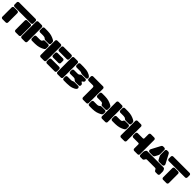

<svg xmlns="http://www.w3.org/2000/svg" viewBox="788 -3193 5687 5687"><g transform="rotate(45 3631.0 -350.0)"><path d="M749 -509.8H61Q39.6 -509.8 24.7 -524.7Q9.8 -539.6 9.8 -561V-648.9Q9.8 -670.4 24.7 -685.3Q39.6 -700.2 61 -700.2H749Q770.5 -700.2 785.2 -685.3Q799.8 -670.4 799.8 -648.9V-561Q799.8 -539.6 785.2 -524.7Q770.5 -509.8 749 -509.8ZM199.2 0H61Q39.6 0 24.7 -14.6Q9.8 -29.3 9.8 -50.8V-439Q9.8 -460.4 24.7 -475.3Q39.6 -490.2 61 -490.2H199.2Q220.7 -490.2 235.4 -475.3Q250 -460.4 250 -439V-50.8Q250 -29.3 235.4 -14.6Q220.7 0 199.2 0ZM749 0H610.8Q589.4 0 574.7 -14.6Q560.1 -29.3 560.1 -50.8V-439Q560.1 -460.4 574.7 -475.3Q589.4 -490.2 610.8 -490.2H749Q770.5 -490.2 785.2 -475.3Q799.8 -460.4 799.8 -439V-50.8Q799.8 -29.3 785.2 -14.6Q770.5 0 749 0Z M1008.8 0H870.6Q849.1 0 834.2 -14.6Q819.3 -29.3 819.3 -50.8V-648.9Q819.3 -670.4 834.2 -685.3Q849.1 -700.2 870.6 -700.2H1008.8Q1030.3 -700.2 1044.9 -685.3Q1059.6 -670.4 1059.6 -648.9V-50.8Q1059.6 -29.3 1044.9 -14.6Q1030.3 0 1008.8 0ZM1263.7 -509.8H1130.4Q1108.9 -509.8 1094.2 -524.7Q1079.6 -539.6 1079.6 -561V-648.9Q1079.6 -670.4 1094.2 -685.3Q1108.9 -700.2 1130.4 -700.2H1258.8Q1303.7 -700.2 1347.2 -693.6Q1390.6 -687 1419.4 -679.2Q1448.2 -671.4 1480.2 -658Q1512.2 -644.5 1525.1 -637.7Q1538.1 -630.9 1558.6 -619.1Q1594.7 -598.1 1594.7 -557.1V-505.9Q1594.7 -484.4 1579.8 -469.7Q1564.9 -455.1 1543.5 -455.1H1409.7Q1376.5 -455.1 1352.5 -479Q1323.7 -509.8 1263.7 -509.8ZM1130.4 -356H1263.7Q1306.6 -356 1326.2 -365.5Q1345.7 -375 1353.5 -395Q1362.8 -416.5 1375.7 -425.8Q1388.7 -435.1 1409.7 -435.1H1543.5Q1564.9 -435.1 1579.8 -420.2Q1594.7 -405.3 1594.7 -383.8V-309.1Q1594.7 -268.1 1558.6 -247.1Q1538.1 -235.4 1525.1 -228.5Q1512.2 -221.7 1480.2 -208.3Q1448.2 -194.8 1419.4 -187Q1390.6 -179.2 1347.2 -172.6Q1303.7 -166 1258.8 -166H1130.4Q1108.9 -166 1094.2 -180.7Q1079.6 -195.3 1079.6 -216.8V-305.2Q1079.6 -326.7 1094.2 -341.3Q1108.9 -356 1130.4 -356Z M1803.7 0H1665.5Q1644 0 1629.2 -14.6Q1614.3 -29.3 1614.3 -50.8V-648.9Q1614.3 -670.4 1629.2 -685.3Q1644 -700.2 1665.5 -700.2H1803.7Q1825.2 -700.2 1839.8 -685.3Q1854.5 -670.4 1854.5 -648.9V-50.8Q1854.5 -29.3 1839.8 -14.6Q1825.2 0 1803.7 0ZM2248.5 -509.8H1925.3Q1903.8 -509.8 1889.2 -524.7Q1874.5 -539.6 1874.5 -561V-648.9Q1874.5 -670.4 1889.2 -685.3Q1903.8 -700.2 1925.3 -700.2H2248.5Q2270 -700.2 2284.7 -685.3Q2299.3 -670.4 2299.3 -648.9V-561Q2299.3 -539.6 2284.7 -524.7Q2270 -509.8 2248.5 -509.8ZM2153.3 -255.9H1925.3Q1903.8 -255.9 1889.2 -270.8Q1874.5 -285.6 1874.5 -307.1V-395Q1874.5 -416.5 1889.2 -431.2Q1903.8 -445.8 1925.3 -445.8H2153.3Q2174.8 -445.8 2189.7 -431.2Q2204.6 -416.5 2204.6 -395V-307.1Q2204.6 -285.6 2189.7 -270.8Q2174.8 -255.9 2153.3 -255.9ZM2248.5 0H1925.3Q1903.8 0 1889.2 -14.6Q1874.5 -29.3 1874.5 -50.8V-139.2Q1874.5 -160.6 1889.2 -175.3Q1903.8 -189.9 1925.3 -189.9H2248.5Q2270 -189.9 2284.7 -175.3Q2299.3 -160.6 2299.3 -139.2V-50.8Q2299.3 -29.3 2284.7 -14.6Q2270 0 2248.5 0Z M2508.3 0H2370.1Q2348.6 0 2333.7 -14.6Q2318.8 -29.3 2318.8 -50.8V-648.9Q2318.8 -670.4 2333.7 -685.3Q2348.6 -700.2 2370.1 -700.2H2508.3Q2529.8 -700.2 2544.4 -685.3Q2559.1 -670.4 2559.1 -648.9V-50.8Q2559.1 -29.3 2544.4 -14.6Q2529.8 0 2508.3 0ZM2766.1 -540H2629.9Q2608.4 -540 2593.8 -554.7Q2579.1 -569.3 2579.1 -590.8V-648.9Q2579.1 -670.4 2593.8 -685.3Q2608.4 -700.2 2629.9 -700.2H2761.2Q2823.7 -700.2 2877.4 -692.1Q2931.2 -684.1 2967.3 -670.4Q3003.4 -656.7 3025.1 -645.3Q3046.9 -633.8 3063 -621.1Q3094.2 -595.7 3094.2 -566.9V-561Q3094.2 -539.6 3079.3 -524.7Q3064.5 -509.8 3043 -509.8H2895Q2865.2 -509.8 2835.9 -523.9Q2823.7 -529.8 2818.6 -532Q2813.5 -534.2 2798.8 -537.1Q2784.2 -540 2766.1 -540ZM2579.1 -324.2V-381.8Q2579.1 -403.3 2593.8 -418.2Q2608.4 -433.1 2629.9 -433.1H2766.1Q2800.8 -433.1 2818.1 -440.4Q2835.4 -447.8 2848.1 -462.9Q2870.6 -490.2 2907.2 -490.2H3043Q3065.4 -490.2 3079.8 -476.8Q3094.2 -463.4 3094.2 -439.9V-432.1Q3094.2 -404.8 3067.9 -384.8L3039.1 -367.2Q3030.3 -362.8 3030.3 -353.5Q3030.3 -344.2 3039.1 -338.9Q3055.2 -329.6 3067.9 -320.8Q3094.2 -300.8 3094.2 -273.9V-259.8Q3094.2 -236.3 3079.8 -223.1Q3065.4 -210 3043 -210H2910.2Q2890.1 -210 2876.5 -217.5Q2862.8 -225.1 2849.1 -240.2Q2834 -256.8 2816.9 -264.9Q2799.8 -272.9 2766.1 -272.9H2629.9Q2608.4 -272.9 2593.8 -287.8Q2579.1 -302.7 2579.1 -324.2ZM2629.9 -160.2H2766.1Q2784.2 -160.2 2798.6 -162.8Q2813 -165.5 2818.8 -168Q2824.7 -170.4 2835.9 -175.8Q2865.2 -189.9 2895 -189.9H3043Q3064.5 -189.9 3079.3 -175.3Q3094.2 -160.6 3094.2 -139.2V-132.8Q3094.2 -104.5 3063 -79.1Q3046.9 -66.4 3025.1 -54.9Q3003.4 -43.5 2967.3 -29.8Q2931.2 -16.1 2877.4 -8.1Q2823.7 0 2761.2 0H2629.9Q2608.4 0 2593.8 -14.6Q2579.1 -29.3 2579.1 -50.8V-108.9Q2579.1 -130.4 2593.8 -145.3Q2608.4 -160.2 2629.9 -160.2Z M3387.2 -50.8V-460Q3387.2 -483.9 3374.3 -496.8Q3361.3 -509.8 3336.9 -509.8H3165Q3143.6 -509.8 3128.7 -524.7Q3113.8 -539.6 3113.8 -561V-648.9Q3113.8 -670.4 3128.7 -685.3Q3143.6 -700.2 3165 -700.2H3576.2Q3597.7 -700.2 3612.3 -685.3Q3627 -670.4 3627 -648.9V-50.8Q3627 -29.3 3612.3 -14.6Q3597.7 0 3576.2 0H3438Q3416.5 0 3401.9 -14.6Q3387.2 -29.3 3387.2 -50.8ZM3831.1 -344.2H3698.2Q3676.8 -344.2 3661.9 -358.9Q3647 -373.5 3647 -395V-482.9Q3647 -504.4 3661.9 -519.3Q3676.8 -534.2 3698.2 -534.2H3826.2Q3871.1 -534.2 3914.6 -527.6Q3958 -521 3986.8 -513.2Q4015.6 -505.4 4047.6 -491.9Q4079.6 -478.5 4092.5 -471.7Q4105.5 -464.8 4126 -453.1Q4162.1 -432.1 4162.1 -391.1V-315.9Q4162.1 -294.4 4147.2 -279.8Q4132.3 -265.1 4110.8 -265.1H3977.1Q3956.1 -265.1 3943.1 -274.4Q3930.2 -283.7 3920.9 -305.2Q3913.1 -325.2 3893.6 -334.7Q3874 -344.2 3831.1 -344.2ZM3698.2 -189.9H3831.1Q3890.6 -189.9 3919.9 -221.2Q3943.8 -245.1 3977.1 -245.1H4110.8Q4132.3 -245.1 4147.2 -230.2Q4162.1 -215.3 4162.1 -193.8V-143.1Q4162.1 -102.1 4126 -81.1Q4105.5 -69.3 4092.5 -62.5Q4079.6 -55.7 4047.6 -42.2Q4015.6 -28.8 3986.8 -21Q3958 -13.2 3914.6 -6.6Q3871.1 0 3826.2 0H3698.2Q3676.8 0 3661.9 -14.6Q3647 -29.3 3647 -50.8V-139.2Q3647 -160.6 3661.9 -175.3Q3676.8 -189.9 3698.2 -189.9Z M4371.1 0H4232.9Q4211.4 0 4196.5 -14.6Q4181.6 -29.3 4181.6 -50.8V-648.9Q4181.6 -670.4 4196.5 -685.3Q4211.4 -700.2 4232.9 -700.2H4371.1Q4392.6 -700.2 4407.2 -685.3Q4421.9 -670.4 4421.9 -648.9V-50.8Q4421.9 -29.3 4407.2 -14.6Q4392.6 0 4371.1 0ZM4626 -509.8H4492.7Q4471.2 -509.8 4456.5 -524.7Q4441.9 -539.6 4441.9 -561V-648.9Q4441.9 -670.4 4456.5 -685.3Q4471.2 -700.2 4492.7 -700.2H4621.1Q4666 -700.2 4709.5 -693.6Q4752.9 -687 4781.7 -679.2Q4810.5 -671.4 4842.5 -658Q4874.5 -644.5 4887.5 -637.7Q4900.4 -630.9 4920.9 -619.1Q4957 -598.1 4957 -557.1V-505.9Q4957 -484.4 4942.1 -469.7Q4927.2 -455.1 4905.8 -455.1H4772Q4738.8 -455.1 4714.8 -479Q4686 -509.8 4626 -509.8ZM4492.7 -356H4626Q4668.9 -356 4688.5 -365.5Q4708 -375 4715.8 -395Q4725.1 -416.5 4738 -425.8Q4751 -435.1 4772 -435.1H4905.8Q4927.2 -435.1 4942.1 -420.2Q4957 -405.3 4957 -383.8V-309.1Q4957 -268.1 4920.9 -247.1Q4900.4 -235.4 4887.5 -228.5Q4874.5 -221.7 4842.5 -208.3Q4810.5 -194.8 4781.7 -187Q4752.9 -179.2 4709.5 -172.6Q4666 -166 4621.1 -166H4492.7Q4471.2 -166 4456.5 -180.7Q4441.9 -195.3 4441.9 -216.8V-305.2Q4441.9 -326.7 4456.5 -341.3Q4471.2 -356 4492.7 -356Z M5216.8 -648.9V-50.8Q5216.8 -29.3 5202.1 -14.6Q5187.5 0 5166 0H5027.8Q5006.3 0 4991.5 -14.6Q4976.6 -29.3 4976.6 -50.8V-648.9Q4976.6 -670.4 4991.5 -685.3Q5006.3 -700.2 5027.8 -700.2H5166Q5187.5 -700.2 5202.1 -685.3Q5216.8 -670.4 5216.8 -648.9ZM5287.6 -445.8H5496.6Q5513.2 -445.8 5522.5 -455.1Q5531.7 -464.4 5531.7 -481V-648.9Q5531.7 -670.4 5546.6 -685.3Q5561.5 -700.2 5583 -700.2H5720.7Q5742.2 -700.2 5757.1 -685.3Q5772 -670.4 5772 -648.9V-50.8Q5772 -29.3 5757.1 -14.6Q5742.2 0 5720.7 0H5583Q5561.5 0 5546.6 -14.6Q5531.7 -29.3 5531.7 -50.8V-221.2Q5531.7 -237.8 5522.5 -246.8Q5513.2 -255.9 5496.6 -255.9H5287.6Q5266.1 -255.9 5251.5 -270.8Q5236.8 -285.6 5236.8 -307.1V-395Q5236.8 -416.5 5251.5 -431.2Q5266.1 -445.8 5287.6 -445.8Z M6100.6 -700.2H6141.6Q6163.1 -700.2 6178 -685.3Q6192.9 -670.4 6192.9 -648.9V-484.9Q6192.9 -449.2 6176.8 -418.9L6127.9 -325.2Q6108.9 -289.1 6067.9 -289.1H5944.8Q5907.7 -289.1 5890.6 -317.4Q5873.5 -345.7 5890.6 -378.9L6036.6 -655.8Q6048.8 -679.2 6064 -689.7Q6079.1 -700.2 6100.6 -700.2ZM6263.7 -700.2H6303.7Q6325.2 -700.2 6340.3 -689.7Q6355.5 -679.2 6367.7 -655.8L6513.7 -378.9Q6530.8 -345.7 6513.9 -317.4Q6497.1 -289.1 6460 -289.1H6337.9Q6298.3 -289.1 6278.8 -324.2L6228.5 -418.9Q6212.9 -448.2 6212.9 -484.9V-648.9Q6212.9 -670.4 6227.5 -685.3Q6242.2 -700.2 6263.7 -700.2ZM5870.6 -269H6533.7Q6570.8 -269 6587.9 -236.8L6600.6 -211.9Q6612.8 -188.5 6612.8 -151.9V-50.8Q6612.8 -29.3 6597.9 -14.6Q6583 0 6561.5 0H6477.5Q6443.4 0 6425.8 -33.2L6412.6 -58.1Q6405.8 -71.8 6397 -77.9Q6388.2 -84 6372.6 -84H6031.7Q6016.1 -84 6007.3 -77.9Q5998.5 -71.8 5991.7 -58.1L5978.5 -33.2Q5960.9 0 5926.8 0H5842.8Q5821.3 0 5806.4 -14.6Q5791.5 -29.3 5791.5 -50.8V-151.9Q5791.5 -188.5 5803.7 -211.9L5816.9 -236.8Q5834 -269 5870.6 -269Z M7201.7 -509.8H6518.6Q6497.1 -509.8 6482.2 -524.7Q6467.3 -539.6 6467.3 -561V-648.9Q6467.3 -670.4 6482.2 -685.3Q6497.1 -700.2 6518.6 -700.2H7201.7Q7223.1 -700.2 7237.8 -685.3Q7252.4 -670.4 7252.4 -648.9V-561Q7252.4 -539.6 7237.8 -524.7Q7223.1 -509.8 7201.7 -509.8ZM6929.7 0H6791.5Q6770 0 6755.4 -14.6Q6740.7 -29.3 6740.7 -50.8V-439Q6740.7 -460.4 6755.4 -475.3Q6770 -490.2 6791.5 -490.2H6929.7Q6951.2 -490.2 6965.8 -475.3Q6980.5 -460.4 6980.5 -439V-50.8Q6980.5 -29.3 6965.8 -14.6Q6951.2 0 6929.7 0Z"/></g></svg>

Font: Nastup Soft
Style: Regular
Weight: 400
Designer: Maksym Kobuzan
Foundry: Zakznak
Version: Version 1.020;hotconv 1.0.109;makeotfexe 2.5.65596